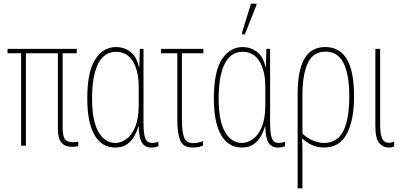

<svg xmlns="http://www.w3.org/2000/svg" viewBox="-20 -793 2178 1045"><path d="M372 6Q332 6 313.5 -18Q295 -42 295 -91V-503H121V0H95V-503H21V-527H398V-503H321V-97Q321 -54 333 -36.5Q345 -19 377 -19Q391 -19 406 -22V2Q403 3 394 4.5Q385 6 372 6Z M607 10Q534 10 494.5 -58Q455 -126 455 -257Q455 -403 498.5 -470Q542 -537 612 -537Q654 -537 689 -511.5Q724 -486 736 -427H738L741 -527H761V-126Q761 -62 771.5 -38.5Q782 -15 807 -15Q814 -15 824 -16.5Q834 -18 842 -22V3Q836 5 826.5 7.5Q817 10 803 10Q769 10 752.5 -16.5Q736 -43 735 -105H733Q726 -79 711.5 -52.5Q697 -26 671.5 -8Q646 10 607 10ZM608 -15Q638 -15 667.5 -36Q697 -57 716 -102.5Q735 -148 735 -222V-319Q735 -408 703 -459.5Q671 -511 612 -511Q546 -511 513.5 -444.5Q481 -378 481 -257Q481 -136 515.5 -75.5Q550 -15 608 -15Z M1029 10Q977 10 961 -28.5Q945 -67 945 -140V-503H856V-527H1087V-503H970V-145Q970 -74 982.5 -44Q995 -14 1032 -14Q1044 -14 1059 -17Q1074 -20 1085 -25V-1Q1078 3 1062.5 6.5Q1047 10 1029 10Z M1296 10Q1223 10 1183.5 -58Q1144 -126 1144 -257Q1144 -403 1187.5 -470Q1231 -537 1301 -537Q1343 -537 1378 -511.5Q1413 -486 1425 -427H1427L1430 -527H1450V-126Q1450 -62 1460.5 -38.5Q1471 -15 1496 -15Q1503 -15 1513 -16.5Q1523 -18 1531 -22V3Q1525 5 1515.5 7.5Q1506 10 1492 10Q1458 10 1441.5 -16.5Q1425 -43 1424 -105H1422Q1415 -79 1400.5 -52.5Q1386 -26 1360.5 -8Q1335 10 1296 10ZM1297 -15Q1327 -15 1356.5 -36Q1386 -57 1405 -102.5Q1424 -148 1424 -222V-319Q1424 -408 1392 -459.5Q1360 -511 1301 -511Q1235 -511 1202.5 -444.5Q1170 -378 1170 -257Q1170 -136 1204.5 -75.5Q1239 -15 1297 -15ZM1298 -606V-618L1346 -773H1376V-766L1313 -606Z M1600 232V-284Q1600 -407 1636 -472Q1672 -537 1751 -537Q1828 -537 1867.5 -471.5Q1907 -406 1907 -269Q1907 -137 1867 -63.5Q1827 10 1744 10Q1709 10 1678.5 -3.5Q1648 -17 1626 -39H1624Q1626 -1 1626 28Q1626 57 1626 82V232ZM1744 -15Q1815 -15 1848 -79Q1881 -143 1881 -269Q1881 -387 1850 -449.5Q1819 -512 1751 -512Q1684 -512 1655 -449Q1626 -386 1626 -276V-67Q1643 -47 1676.5 -31Q1710 -15 1744 -15Z M2096 10Q2065 10 2044 -14.5Q2023 -39 2023 -107V-527H2049V-115Q2049 -65 2059.5 -40.5Q2070 -16 2097 -16Q2113 -16 2125 -23V4Q2121 6 2114 8Q2107 10 2096 10Z"/></svg>

Font: Noto Sans ExtraCondensed Thin
Style: Regular
Weight: 100
Width: 2
Designer: Monotype Design Team
Foundry: Monotype Imaging Inc.
Version: Version 2.013; ttfautohint (v1.8.4.7-5d5b)